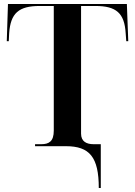

<svg xmlns="http://www.w3.org/2000/svg" viewBox="-20 -734 678 964"><path d="M476 210H486V-10H450C415 -10 387 -23 387 -63V-704H459C564 -704 605 -668 611 -567L614 -527H624L617 -714H20L14 -527H24L26 -567C33 -668 74 -704 179 -704H250V-78C250 -24 226 -10 187 -10H156V0H311C430 0 476 55 476 210Z"/></svg>

Font: Noto Serif Display SemiBold
Style: Regular
Weight: 600
Designer: Monotype Design Team
Foundry: Monotype Imaging Inc.
Version: Version 2.009